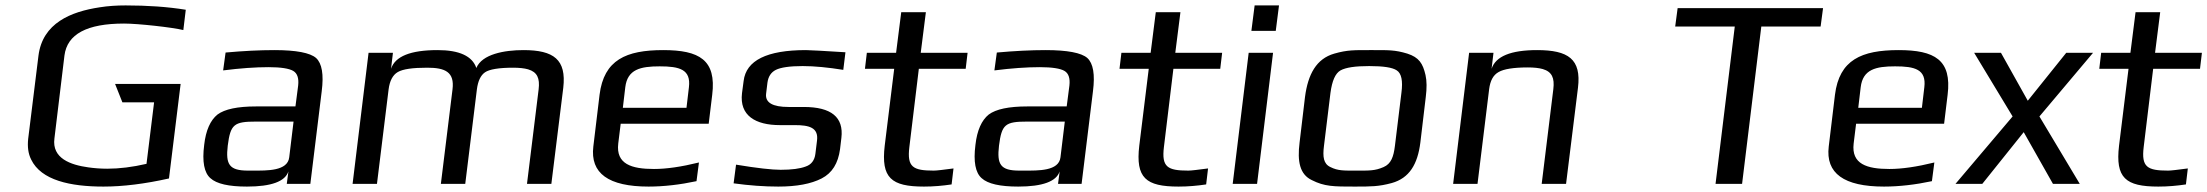

<svg xmlns="http://www.w3.org/2000/svg" viewBox="-20 -679 8151 709"><path d="M657 -568 666 -643C598 -654 524 -659 444 -659C411 -659 379 -657 348 -652C242 -636 137 -594 122 -473L84 -166C81 -137 84 -112 95 -90C132 -13 240 10 362 10C434 10 515 0 604 -20L647 -369H405L432 -301H549L521 -74C469 -62 421 -56 376 -56C351 -56 327 -58 306 -61C241 -70 171 -94 181 -168L218 -474C228 -553 301 -592 438 -592C490 -592 616 -578 657 -568Z M1126 0 1168 -342C1176 -404 1169 -445 1147 -465C1125 -484 1074 -494 993 -494C939 -494 879 -491 813 -485L804 -419C867 -427 923 -431 972 -431C1017 -431 1048 -426 1063 -417C1078 -408 1084 -390 1081 -363L1071 -286H926C857 -286 810 -276 783 -256C757 -235 740 -198 734 -144C726 -82 734 -41 757 -21C780 0 825 10 892 10C982 10 1033 -9 1045 -46L1039 0ZM821 -141C831 -220 844 -230 925 -230H1064L1048 -98C1042 -47 966 -49 914 -49H896C826 -49 813 -72 821 -141Z M1913 -494C1842 -494 1760 -479 1739 -428C1724 -472 1676 -494 1596 -494C1496 -494 1439 -471 1424 -425L1431 -484H1341L1282 0H1372L1415 -349C1419 -380 1430 -402 1449 -413C1468 -424 1504 -429 1558 -429C1624 -429 1659 -413 1651 -349L1608 0H1698L1741 -349C1745 -380 1755 -401 1771 -412C1787 -423 1822 -429 1875 -429C1897 -429 1916 -427 1930 -423C1964 -413 1974 -390 1969 -349L1926 0H2016L2060 -355C2072 -459 2025 -494 1913 -494Z M2429 -494C2292 -494 2210 -458 2194 -329L2171 -138C2159 -39 2227 10 2375 10C2431 10 2491 3 2552 -10L2561 -79C2496 -63 2441 -55 2395 -55C2312 -55 2254 -73 2263 -149L2272 -222H2597L2610 -329C2626 -458 2562 -494 2429 -494ZM2416 -434C2489 -434 2532 -423 2524 -357L2515 -281H2280L2289 -357C2297 -423 2345 -434 2416 -434Z M2860 -217H2915C2968 -217 3003 -208 2997 -160L2991 -111C2988 -87 2976 -71 2955 -64C2934 -56 2903 -52 2863 -52C2831 -52 2776 -58 2698 -71L2689 -2C2747 6 2802 10 2854 10C2922 10 2975 0 3014 -20C3053 -40 3075 -76 3082 -128L3087 -170C3096 -246 3050 -284 2948 -284H2892C2833 -284 2805 -300 2809 -333L2814 -374C2817 -396 2827 -412 2845 -421C2863 -430 2896 -435 2944 -435C2988 -435 3038 -430 3094 -421L3102 -486C3020 -491 2972 -494 2956 -494C2812 -494 2735 -456 2726 -380L2720 -335C2710 -252 2770 -217 2860 -217Z M3338 -136 3373 -425H3546L3553 -484H3380L3399 -634H3308L3289 -484H3181L3174 -425H3282L3247 -141C3233 -22 3271 10 3392 10C3427 10 3461 7 3494 2L3501 -57C3463 -52 3439 -49 3428 -49C3351 -49 3329 -62 3338 -136Z M3974 0 4016 -342C4024 -404 4017 -445 3995 -465C3973 -484 3922 -494 3841 -494C3787 -494 3727 -491 3661 -485L3652 -419C3715 -427 3771 -431 3820 -431C3865 -431 3896 -426 3911 -417C3926 -408 3932 -390 3929 -363L3919 -286H3774C3705 -286 3658 -276 3631 -256C3605 -235 3588 -198 3582 -144C3574 -82 3582 -41 3605 -21C3628 0 3673 10 3740 10C3830 10 3881 -9 3893 -46L3887 0ZM3669 -141C3679 -220 3692 -230 3773 -230H3912L3896 -98C3890 -47 3814 -49 3762 -49H3744C3674 -49 3661 -72 3669 -141Z M4278 -136 4313 -425H4486L4493 -484H4320L4339 -634H4248L4229 -484H4121L4114 -425H4222L4187 -141C4173 -22 4211 10 4332 10C4367 10 4401 7 4434 2L4441 -57C4403 -52 4379 -49 4368 -49C4291 -49 4269 -62 4278 -136Z M4691 -565 4703 -659H4613L4601 -565ZM4622 0 4681 -484H4591L4532 0Z M5245 -321C5249 -353 5249 -380 5244 -402C5234 -445 5220 -467 5177 -481C5131 -495 5107 -494 5044 -494C4981 -494 4956 -495 4907 -481C4841 -462 4810 -405 4799 -321L4779 -153C4770 -82 4780 -35 4824 -14C4871 10 4905 10 4982 10C5043 10 5071 10 5119 -3C5184 -21 5215 -72 5225 -153ZM5131 -140C5126 -100 5117 -74 5089 -62C5057 -48 5036 -49 4989 -49C4942 -49 4921 -48 4893 -62C4867 -74 4864 -100 4869 -140L4893 -336C4899 -381 4911 -408 4930 -419C4950 -430 4985 -435 5036 -435C5088 -435 5122 -430 5138 -419C5155 -408 5161 -381 5155 -336Z M5656 -494C5559 -494 5503 -471 5488 -425L5495 -484H5405L5346 0H5436L5479 -350C5483 -381 5494 -402 5514 -413C5533 -424 5569 -430 5622 -430C5644 -430 5663 -428 5677 -424C5711 -414 5721 -391 5716 -350L5673 0H5763L5807 -355C5820 -461 5771 -494 5656 -494Z M6703 -581 6712 -649H6175L6166 -581H6386L6315 0H6413L6484 -581Z M6991 -494C6854 -494 6772 -458 6756 -329L6733 -138C6721 -39 6789 10 6937 10C6993 10 7053 3 7114 -10L7123 -79C7058 -63 7003 -55 6957 -55C6874 -55 6816 -73 6825 -149L6834 -222H7159L7172 -329C7188 -458 7124 -494 6991 -494ZM6978 -434C7051 -434 7094 -423 7086 -357L7077 -281H6842L6851 -357C6859 -423 6907 -434 6978 -434Z M7660 0 7511 -249 7709 -484H7610L7468 -307L7369 -484H7270L7412 -249L7201 0H7300L7453 -191L7561 0Z M7896 -136 7931 -425H8104L8111 -484H7938L7957 -634H7866L7847 -484H7739L7732 -425H7840L7805 -141C7791 -22 7829 10 7950 10C7985 10 8019 7 8052 2L8059 -57C8021 -52 7997 -49 7986 -49C7909 -49 7887 -62 7896 -136Z"/></svg>

Font: Gamestation Text
Style: Italic
Weight: 400
Designer: Jonas Hecksher
Foundry: Jonas Hecksher, Playtypeª, e-types AS
Version: Version 1.003